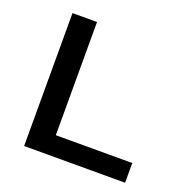

<svg xmlns="http://www.w3.org/2000/svg" viewBox="-103 -637 716 733"><g transform="rotate(20 255.5 -270.0)"><path d="M169.9 -80.1V-540H70.3V-80.1V0H169.9H480.5V-80.1Z"/></g></svg>

Font: Helmet
Style: Regular
Weight: 400
Designer: Carl Enlund
Version: 1.0